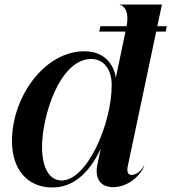

<svg xmlns="http://www.w3.org/2000/svg" viewBox="-20 -820 758 850"><path d="M212 10C300 10 373 -48.5 426 -162L411.5 -93.5C397.5 -28 425.5 8.5 481.5 8.5C545 8.5 601 -40.5 619 -86H617.5C610 -72 588 -45.5 562.5 -45.5C544 -45.5 541 -62.5 546 -86L671.5 -680H713.5L718.5 -704H676.5L697 -800H510.5V-798.5C513.5 -798.5 556 -788.5 540.5 -704H424.5L419.5 -680H535.5L493 -477C483.5 -530.5 447 -593 353 -593C178.5 -593 33 -393 33 -195.5C33 -72.5 99 10 212 10ZM253 -21C201.5 -21 167 -71.5 166 -167.5C165.5 -302.5 243 -559 384.5 -559C436.5 -559 474.5 -515.5 474.5 -444.5C474.5 -269 364.5 -21 253 -21Z"/></svg>

Font: Beautique Display
Style: Bold
Weight: 700
Italic angle: -12°
Designer: Nhat-Quang Ngo
Version: Version 1.100;Glyphs 3.2.3 (3260)